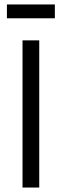

<svg xmlns="http://www.w3.org/2000/svg" viewBox="-20 -841 277 861"><path d="M81 0V-660H156V0ZM11 -759V-821H226V-759Z"/></svg>

Font: Bricolage Grotesque 36pt Light
Style: Regular
Weight: 300
Designer: Mathieu Triay
Foundry: Atelier Triay
Version: Version 1.001;gftools[0.9.33.dev8+g029e19f]